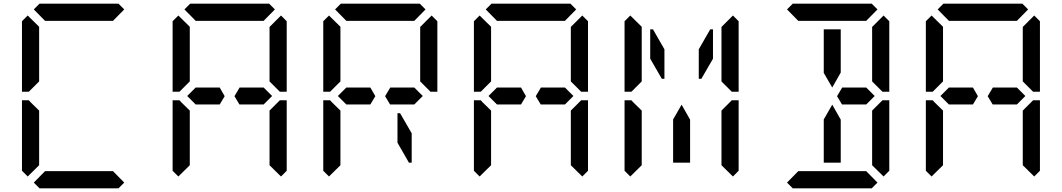

<svg xmlns="http://www.w3.org/2000/svg" viewBox="-20 -1020 5752 1040"><path d="M163 -969 194 -1000H622L653 -969L592 -907H590H454H362H226H224ZM130 -64 99 -95V-477H136L145 -467L192 -421V-218V-139V-125ZM653 -31 622 0H194L163 -31L224 -93H226H362H454H590H592ZM192 -579 136 -523H99V-905L130 -936L192 -875V-861V-782Z M1040 -454 994 -500 1040 -546H1144H1170L1197 -499L1170 -454H1054ZM979 -969 1010 -1000H1438L1469 -969L1408 -907H1406H1270H1178H1042H1040ZM946 -64 915 -95V-477H952L961 -467L1008 -421V-218V-139V-125ZM1440 -421 1496 -477H1533V-95L1502 -64L1440 -125V-139V-218ZM1502 -936 1533 -905V-523H1496L1440 -579V-607V-782V-861V-874ZM1008 -579 952 -523H915V-905L946 -936L1008 -875V-861V-782ZM1408 -546 1454 -500 1408 -454H1394H1317H1277L1250 -499L1278 -546H1304Z M1856 -454 1810 -500 1856 -546H1960H1986L2013 -499L1986 -454H1870ZM1795 -969 1826 -1000H2254L2285 -969L2224 -907H2222H2086H1994H1858H1856ZM2133 -407H2147L2210 -298V-139H2195L2133 -247ZM1762 -64 1731 -95V-477H1768L1777 -467L1824 -421V-218V-139V-125ZM2318 -936 2349 -905V-523H2312L2256 -579V-607V-782V-861V-874ZM1824 -579 1768 -523H1731V-905L1762 -936L1824 -875V-861V-782ZM2224 -546 2270 -500 2224 -454H2210H2133H2093L2066 -499L2094 -546H2120Z M2672 -454 2626 -500 2672 -546H2776H2802L2829 -499L2802 -454H2686ZM2611 -969 2642 -1000H3070L3101 -969L3040 -907H3038H2902H2810H2674H2672ZM2578 -64 2547 -95V-477H2584L2593 -467L2640 -421V-218V-139V-125ZM3072 -421 3128 -477H3165V-95L3134 -64L3072 -125V-139V-218ZM3134 -936 3165 -905V-523H3128L3072 -579V-607V-782V-861V-874ZM2640 -579 2584 -523H2547V-905L2578 -936L2640 -875V-861V-782ZM3040 -546 3086 -500 3040 -454H3026H2949H2909L2882 -499L2910 -546H2936Z M3718 -157V-139H3626V-327V-373L3672 -453L3718 -372V-327ZM3579 -593H3565L3502 -702V-861H3517L3579 -753ZM3394 -64 3363 -95V-477H3400L3409 -467L3456 -421V-218V-139V-125ZM3888 -421 3944 -477H3981V-95L3950 -64L3888 -125V-139V-218ZM3950 -936 3981 -905V-523H3944L3888 -579V-607V-782V-861V-874ZM3827 -861H3842V-702L3779 -593H3765V-753ZM3456 -579 3400 -523H3363V-905L3394 -936L3456 -875V-861V-782Z M4534 -157V-139H4442V-327V-373L4488 -453L4534 -372V-327ZM4243 -969 4274 -1000H4702L4733 -969L4672 -907H4670H4534H4442H4306H4304ZM4442 -861H4534V-673V-627L4488 -546L4442 -625V-673ZM4733 -31 4702 0H4274L4243 -31L4304 -93H4306H4442H4534H4670H4672ZM4704 -421 4760 -477H4797V-95L4766 -64L4704 -125V-139V-218ZM4766 -936 4797 -905V-523H4760L4704 -579V-607V-782V-861V-874ZM4672 -546 4718 -500 4672 -454H4658H4581H4541L4514 -499L4542 -546H4568Z M5120 -454 5074 -500 5120 -546H5224H5250L5277 -499L5250 -454H5134ZM5059 -969 5090 -1000H5518L5549 -969L5488 -907H5486H5350H5258H5122H5120ZM5026 -64 4995 -95V-477H5032L5041 -467L5088 -421V-218V-139V-125ZM5520 -421 5576 -477H5613V-95L5582 -64L5520 -125V-139V-218ZM5582 -936 5613 -905V-523H5576L5520 -579V-607V-782V-861V-874ZM5088 -579 5032 -523H4995V-905L5026 -936L5088 -875V-861V-782ZM5488 -546 5534 -500 5488 -454H5474H5397H5357L5330 -499L5358 -546H5384Z"/></svg>

Font: DSEG14 Classic Mini
Style: Regular
Weight: 400
Designer: Keshikan(Twitter:@keshinomi_88pro)
Version: Version 0.46